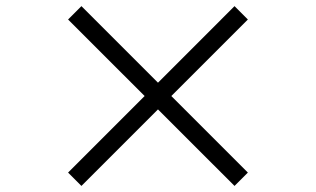

<svg xmlns="http://www.w3.org/2000/svg" viewBox="-20 -696 1040 632"><path d="M248 -675.8 500 -423.8 752 -675.8 795.9 -631.8 543.9 -379.9 795.9 -127.9 752 -84 500 -335.9 248 -84 204.1 -127.9 456.1 -379.9 204.1 -631.8Z"/></svg>

Font: BIZ UDMincho
Style: Bold
Weight: 700
Monospace: yes
Designer: TypeBank Co., Ltd.
Foundry: Morisawa Inc.
Version: Version 1.06